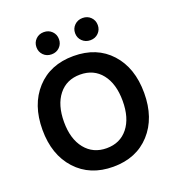

<svg xmlns="http://www.w3.org/2000/svg" viewBox="-155 -1001 1033 1130"><g transform="rotate(-20 361.5 -435.5)"><path d="M246.5 -878Q277 -878 297 -858Q317 -838 317 -808.5Q317 -779 297 -759Q277 -739 246.5 -739Q216 -739 196 -759Q176 -779 176 -808.5Q176 -838 196 -858Q216 -878 246.5 -878ZM489.5 -878Q520 -878 540 -858Q560 -838 560 -808.5Q560 -779 540 -759Q520 -739 489.5 -739Q459 -739 438.5 -759Q418 -779 418 -808.5Q418 -838 438.5 -858Q459 -878 489.5 -878ZM361.5 -570Q276 -570 227 -508Q178 -446 178 -339.5Q178 -233 228 -171Q278 -109 362.5 -109Q447 -109 496 -170.5Q545 -232 545 -339Q545 -446 496 -508Q447 -570 361.5 -570ZM362 -686Q508 -686 594 -591.5Q680 -497 680 -340Q680 -183 593.5 -88Q507 7 362 7Q217 7 130 -88Q43 -183 43 -339.5Q43 -496 129.5 -591Q216 -686 362 -686Z"/></g></svg>

Font: Hind Mysuru SemiBold
Style: Regular
Weight: 600
Designer: Manushi Parikh, Hitesh Malaviya
Foundry: Indian Type Foundry
Version: Version 0.703;PS 1.0;hotconv 1.0.86;makeotf.lib2.5.63406